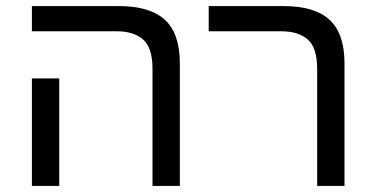

<svg xmlns="http://www.w3.org/2000/svg" viewBox="-20 -612 1234 632"><path d="M482 0V-385Q482 -455 451 -482Q420 -509 365 -509H85V-592H371Q473 -592 522.5 -547Q572 -502 572 -403V0ZM85 0V-354H175V0Z M1024 0V-385Q1024 -455 993 -482Q962 -509 907 -509H667V-592H913Q1015 -592 1064.5 -547Q1114 -502 1114 -403V0Z"/></svg>

Font: Noto Sans Hebrew
Style: Regular
Weight: 400
Designer: Monotype Design Team
Foundry: Monotype Imaging Inc.
Version: Version 2.003;January 10, 2023;FontCreator 14.0.0.2877 64-bi